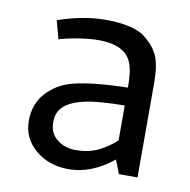

<svg xmlns="http://www.w3.org/2000/svg" viewBox="-63 -547 616 622"><g transform="rotate(10 245.5 -236.0)"><path d="M96.2 -396.2 80 -456.2Q163.8 -485 236.2 -485Q317.5 -485 360 -460Q397.5 -432.5 411.9 -401.2Q426.2 -370 426.2 -310V0H365L347.5 -45Q276.2 12.5 201.2 12.5Q136.2 12.5 91.9 -25Q47.5 -62.5 47.5 -120Q47.5 -176.2 81.9 -213.1Q116.2 -250 166.2 -262.5Q230 -278.8 345 -281.2V-285Q345 -336.2 335 -360Q315 -416.2 225 -416.2Q198.8 -416.2 161.9 -410.6Q125 -405 96.2 -396.2ZM345 -107.5V-222.5Q258.8 -221.2 217.5 -212.5Q171.2 -202.5 148.8 -183.1Q126.2 -163.8 126.2 -128.8Q126.2 -92.5 151.9 -72.5Q177.5 -52.5 212.5 -52.5Q253.8 -52.5 285 -66.9Q316.2 -81.2 345 -107.5Z"/></g></svg>

Font: Cambay
Style: Regular
Weight: 400
Version: Version 1.180;PS 001.180;hotconv 1.0.70;makeotf.lib2.5.58329